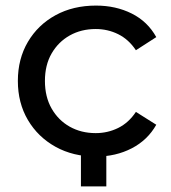

<svg xmlns="http://www.w3.org/2000/svg" viewBox="-20 -555 611 688"><path d="M324 6Q242 6 179 -29Q116 -64 80 -125Q44 -186 44 -265Q44 -344 80 -405Q116 -466 179 -500.5Q242 -535 324 -535Q395 -535 452 -506.5Q509 -478 540 -422L467 -375Q441 -414 403.5 -432.5Q366 -451 323 -451Q271 -451 230 -428Q189 -405 165 -363.5Q141 -322 141 -265Q141 -208 165 -166Q189 -124 230 -101Q271 -78 323 -78Q366 -78 403.5 -96.5Q441 -115 467 -154L540 -108Q509 -53 452 -23.5Q395 6 324 6ZM270 113V-21H361V113Z"/></svg>

Font: Montserrat Medium
Style: Regular
Weight: 500
Designer: Julieta Ulanovsky
Foundry: Julieta Ulanovsky
Version: Version 9.000; ttfautohint (v1.8.4.7-5d5b)